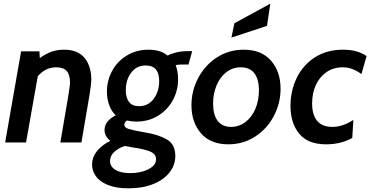

<svg xmlns="http://www.w3.org/2000/svg" viewBox="-20 -777 2019 1047"><path d="M95 -497H195L197 -460Q228 -483 259.5 -494.5Q291 -506 329 -506Q404 -506 441 -461.5Q478 -417 478 -340Q478 -322 468.5 -261.5Q459 -201 424 0H309Q339 -172 350.5 -242.5Q362 -313 362 -325Q362 -369 344 -389.5Q326 -410 287 -410Q227 -410 186 -361L122 0H8Z M482 120Q482 82 507.5 48.5Q533 15 582 -9Q567 -20 558.5 -35.5Q550 -51 550 -68Q550 -117 611 -148Q587 -171 575 -205Q563 -239 563 -277Q563 -337 591 -389.5Q619 -442 671 -474Q723 -506 790 -506Q856 -506 894 -474Q912 -484 940.5 -491Q969 -498 1000 -498H1028L1008 -425H967Q955 -425 938 -422Q951 -389 951 -343Q951 -284 923 -231.5Q895 -179 843 -146.5Q791 -114 724 -114Q698 -114 672 -120Q658 -110 658 -97Q658 -81 682.5 -73.5Q707 -66 770 -55Q841 -44 888.5 -17.5Q936 9 936 74Q936 122 905 162.5Q874 203 816 226.5Q758 250 681 250Q613 250 568 231.5Q523 213 502.5 183.5Q482 154 482 120ZM848 -334Q848 -420 775 -420Q725 -420 695.5 -381Q666 -342 666 -285Q666 -243 684 -220.5Q702 -198 738 -198Q788 -198 818 -238Q848 -278 848 -334ZM831 92Q831 62 797 48.5Q763 35 704 27Q663 20 660 19Q626 30 603 51.5Q580 73 580 101Q580 131 609 149Q638 167 690 167Q749 167 790 145.5Q831 124 831 92Z M1024 -203Q1024 -282 1061 -352Q1098 -422 1163 -464Q1228 -506 1309 -506Q1406 -506 1458 -446Q1510 -386 1510 -293Q1510 -214 1473 -144Q1436 -74 1371 -32Q1306 10 1225 10Q1128 10 1076 -50Q1024 -110 1024 -203ZM1392 -284Q1392 -345 1367 -377.5Q1342 -410 1293 -410Q1249 -410 1214.5 -383.5Q1180 -357 1161 -311.5Q1142 -266 1142 -212Q1142 -151 1167 -118Q1192 -85 1240 -85Q1284 -85 1319 -112Q1354 -139 1373 -184.5Q1392 -230 1392 -284ZM1258 -650 1454 -757 1436 -636 1242 -572Z M1564 -200Q1564 -281 1597.5 -351Q1631 -421 1696 -463.5Q1761 -506 1851 -506Q1930 -506 1979 -471L1951 -373Q1901 -410 1850 -410Q1798 -410 1760 -383.5Q1722 -357 1702 -312.5Q1682 -268 1682 -213Q1682 -152 1709 -118.5Q1736 -85 1793 -85Q1848 -85 1907 -123L1901 -25Q1840 10 1758 10Q1659 10 1611.5 -48Q1564 -106 1564 -200Z"/></svg>

Font: Cabin SemiBold
Style: Italic
Weight: 600
Italic angle: -7°
Designer: Pablo Impallari
Foundry: Pablo Impallari. http://www.impallari.com Igino Marini. http://www.ikern.com
Version: Version 2.200